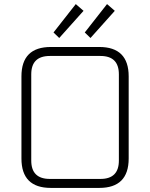

<svg xmlns="http://www.w3.org/2000/svg" viewBox="-20 -920 735 940"><path d="M85 -144V-546Q85 -690 229 -690H466Q610 -690 610 -546V-144Q610 0 466 0H229Q85 0 85 -144ZM133 -134Q133 -44 224 -44H472Q562 -44 562 -134V-556Q562 -646 472 -646H224Q133 -646 133 -556ZM242 -761 351 -900 389 -867 270 -734ZM395 -761 504 -900 542 -867 423 -734Z"/></svg>

Font: Oxanium ExtraLight
Style: Regular
Weight: 200
Designer: Severin Meyer
Version: Version 2.000